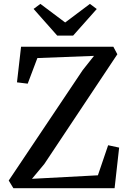

<svg xmlns="http://www.w3.org/2000/svg" viewBox="-20 -992 684 1012"><path d="M50.5 0 26 -40.5 416 -622.5 475.5 -697.5 177 -686 126 -551 69.5 -558 91 -745.5H577.5L598.5 -706L213.5 -127.5L148.5 -49.5L496 -68L550 -226.5L608 -214L584 0ZM281.5 -804.5 157 -945 193 -971.5 323.5 -873.5 454 -971.5 490 -944.5 365.5 -804.5Z"/></svg>

Font: Merriweather 36pt
Style: Regular
Weight: 400
Designer: Eben Sorkin
Foundry: Eben Sorkin
Version: Version 2.100